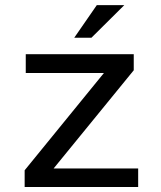

<svg xmlns="http://www.w3.org/2000/svg" viewBox="-20 -744 640 764"><path d="M529.8 -73.7V0H78.1V-66.4L393.6 -453.6H82.5V-528.3H512.2V-464.4L193.4 -73.7ZM365.2 -723.6H474.6L343.8 -593.8H275.4Z"/></svg>

Font: RobotoMono-Regular
Style: Regular
Weight: 400
Designer: Google
Version: Version 2.000985; 2015; ttfautohint (v1.3)